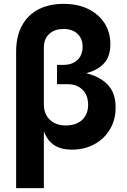

<svg xmlns="http://www.w3.org/2000/svg" viewBox="-20 -757 649 981"><path d="M62.4 204.1V-492.5Q62.4 -572.2 92.5 -626.7Q122.6 -681.2 176.9 -709.3Q231.3 -737.3 304.4 -737.3Q376.9 -737.3 430.7 -711.1Q484.4 -684.8 514.2 -638.4Q543.9 -592.1 543.9 -530.9Q543.9 -473.3 516.3 -439.1Q488.8 -404.9 438.1 -388.2Q387.4 -371.4 318.1 -365.2V-400.8Q387.7 -395 445 -376Q502.4 -357.1 536.5 -317.2Q570.7 -277.3 570.7 -207.9Q570.7 -143.7 541.1 -95.1Q511.5 -46.4 461 -19.4Q410.6 7.7 347.5 7.7Q299.9 7.7 268.3 -8.7Q236.6 -25.1 217.9 -56.8Q199.2 -88.5 190.4 -133.9H204.1V204.1ZM316.8 -116Q351.7 -116 377.3 -128.9Q402.8 -141.8 416.6 -165.4Q430.3 -189.1 430.3 -221.3Q430.3 -269.8 402 -298.3Q373.6 -326.7 324.9 -326.7H271.3V-425.5H304.3Q334.6 -425.5 356.4 -436.8Q378.3 -448 390.2 -468.8Q402.1 -489.7 402.1 -517.9Q402.1 -559.9 375.9 -584.4Q349.6 -608.9 304.9 -608.9Q258.6 -608.9 231.3 -583.3Q204.1 -557.7 204.1 -513.7V-222.7Q204.1 -191.3 217.4 -167.2Q230.8 -143.2 255.9 -129.6Q281.1 -116 316.8 -116Z"/></svg>

Font: Inter Variable LoSnoCo
Style: Regular
Weight: 400
Designer: Rasmus Andersson
Foundry: rsms
Version: Version 4.000;git-a52131595; featfreeze: case,dlig,ss01,ss02